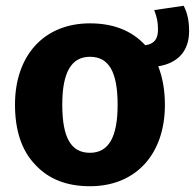

<svg xmlns="http://www.w3.org/2000/svg" viewBox="-20 -629 676 666"><path d="M636 -521C636 -556 630 -585 617 -609L515 -594C524 -569 528 -554 528 -527C528 -494 516 -477 484 -472C437 -523 373 -548 292 -548C132 -548 32 -436 32 -266C32 -177 55 -107 102 -58C148 -8 211 17 292 17C452 17 552 -95 552 -265C552 -316 544 -360 529 -399C597 -410 636 -452 636 -521ZM292 -99C227 -99 196 -150 196 -266C196 -379 228 -432 292 -432C357 -432 388 -381 388 -265C388 -152 356 -99 292 -99Z"/></svg>

Font: Fira Sans
Style: Bold
Weight: 700
Designer: Carrois Corporate & Edenspiekermann AG
Foundry: Carrois Corporate GbR & Edenspiekermann AG
Version: Version 4.203